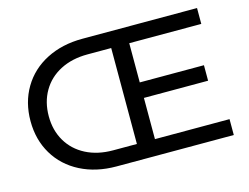

<svg xmlns="http://www.w3.org/2000/svg" viewBox="-96 -858 1318 1017"><g transform="rotate(-15 563.0 -350.0)"><path d="M1069 -87V0H426Q315 0 229 -44Q143 -88 95.5 -167.5Q48 -247 48 -349Q48 -452 95.5 -532Q143 -612 229 -656Q315 -700 426 -700H1055V-613H660V-398H1012V-313H660V-87ZM561 -87V-613H431Q346 -613 282 -580Q218 -547 183 -487Q148 -427 148 -349Q148 -272 183 -212.5Q218 -153 282 -120Q346 -87 431 -87Z"/></g></svg>

Font: APTA Sans Medium
Style: Bold
Weight: 500
Version: Version 7.200